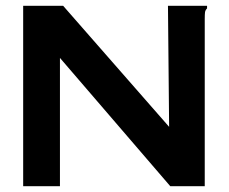

<svg xmlns="http://www.w3.org/2000/svg" viewBox="-20 -643 790 663"><path d="M60 -623H198L564 -205L560 -623H695V-614Q689 -608 688 -601Q687 -594 687 -577V0H568L187 -443V0H60Z"/></svg>

Font: Inconsolata ExtraExpanded ExtraBold
Style: Regular
Weight: 800
Width: 8
Monospace: yes
Designer: Raph Levien, Cyreal, Brenton Simpson
Foundry: Raph Levien, Cyreal, Google
Version: Version 3.001; ttfautohint (v1.8.2.53-6de2)